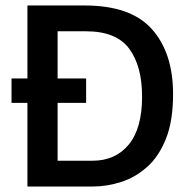

<svg xmlns="http://www.w3.org/2000/svg" viewBox="-20 -680 685 700"><path d="M80 0V-305H22V-394H80V-660H289Q457 -660 534 -573.5Q611 -487 611 -337Q611 -239 585 -174Q559 -109 516 -71Q473 -33 421.5 -16.5Q370 0 319 0ZM294 -305H190V-94H317Q401 -94 449.5 -153Q498 -212 498 -328Q498 -439 451 -502.5Q404 -566 293 -566H190V-394H294Z"/></svg>

Font: Bricolage Grotesque 48pt Medium
Style: Regular
Weight: 500
Designer: Mathieu Triay
Foundry: Atelier Triay
Version: Version 1.000; ttfautohint (v1.8.4.7-5d5b);gftools[0.9.32]